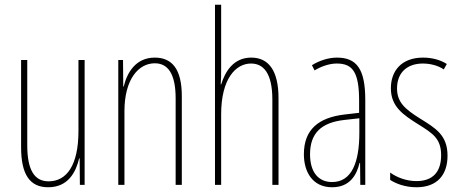

<svg xmlns="http://www.w3.org/2000/svg" viewBox="-20 -780 1942 810"><path d="M337 -527H311V-228C311 -82 261 -15 185 -15C127 -15 95 -60 95 -167V-527H69V-159C69 -45 105 10 183 10C268 10 300 -54 314 -112H316L317 0H337Z M633 -537C553 -537 516 -474 502 -415H500L499 -527H479V0H505V-311C505 -445 564 -513 633 -513C687 -513 721 -471 721 -365V0H747V-375C747 -488 706 -537 633 -537Z M913 -492V-760H887V0H913V-298C913 -447 974 -512 1039 -512C1091 -512 1129 -472 1129 -360V0H1155V-366C1155 -481 1114 -537 1040 -537C963 -537 929 -475 913 -424H911C913 -446 913 -461 913 -492Z M1401 -537C1367 -537 1328 -525 1296 -505L1307 -483C1344 -505 1377 -512 1401 -512C1468 -512 1495 -475 1495 -355V-304L1434 -297C1324 -284 1262 -234 1262 -129C1262 -57 1297 10 1381 10C1457 10 1485 -43 1497 -93H1499L1500 0H1521V-358C1521 -489 1485 -537 1401 -537ZM1433 -274 1496 -281V-220C1496 -97 1465 -12 1381 -12C1323 -12 1288 -54 1288 -129C1288 -217 1334 -263 1433 -274Z M1868 -123C1868 -210 1818 -239 1752 -280C1688 -320 1655 -349 1655 -407C1655 -475 1699 -512 1764 -512C1796 -512 1830 -503 1852 -487L1865 -510C1839 -527 1803 -537 1765 -537C1672 -537 1629 -479 1629 -408C1629 -330 1680 -296 1747 -254C1806 -217 1841 -195 1841 -125C1841 -56 1807 -16 1737 -16C1695 -16 1655 -31 1626 -52V-21C1649 -6 1688 10 1737 10C1825 10 1868 -43 1868 -123Z"/></svg>

Font: Noto Sans Kannada ExtraCondensed Thin
Style: Regular
Weight: 100
Width: 2
Designer: Jelle Bosma - Monotype Design Team
Foundry: Monotype Imaging Inc.
Version: Version 2.005